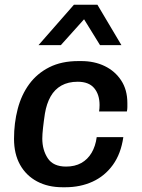

<svg xmlns="http://www.w3.org/2000/svg" viewBox="-20 -778 596 808"><path d="M243 10Q182 10 136 -14.5Q90 -39 64.5 -84.5Q39 -130 39 -194Q39 -260 54.5 -319.5Q70 -379 103 -424Q136 -469 187.5 -495Q239 -521 310 -521H322Q377 -521 420.5 -500Q464 -479 490 -439.5Q516 -400 516 -344Q516 -336 516 -327Q516 -318 514 -309H397Q398 -316 398.5 -322.5Q399 -329 399 -336Q399 -380 376.5 -407Q354 -434 307 -434Q267 -434 238.5 -418Q210 -402 193 -372Q176 -342 169 -300Q164 -267 161 -239.5Q158 -212 158 -195Q158 -147 181 -112Q204 -77 258 -77Q295 -77 322 -92Q349 -107 365.5 -135Q382 -163 387 -201H499Q489 -131 455 -84Q421 -37 369.5 -13.5Q318 10 255 10ZM142 -588 291 -758H390L491 -588H401L304 -745H377L236 -588Z"/></svg>

Font: Chivo Medium
Style: Italic
Weight: 500
Italic angle: -8.05°
Designer: Hector Gatti
Foundry: Omnibus-Type
Version: Version 2.002